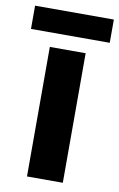

<svg xmlns="http://www.w3.org/2000/svg" viewBox="-98 -751 496 797"><g transform="rotate(10 150.0 -352.0)"><path d="M225 0H74V-546H225ZM316 -704V-606H-16V-704Z"/></g></svg>

Font: Noto Sans Symbols
Style: Bold
Weight: 700
Version: Version 2.002